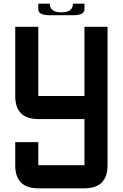

<svg xmlns="http://www.w3.org/2000/svg" viewBox="-20 -1020 665 1040"><path d="M62.5 -875H187.5V-500H437.5V-875H562.5V-125Q562.5 0 437.5 0H187.5Q62.5 0 62.5 -125V-250H187.5V-125H437.5V-375H187.5Q62.5 -375 62.5 -500ZM250 -937.5Q187.5 -937.5 187.5 -968.8V-1000H250Q250 -953.1 312.5 -953.1Q375 -953.1 375 -1000H437.5V-968.8Q437.5 -937.5 375 -937.5Z"/></svg>

Font: Oldtimer
Style: Regular
Weight: 400
Designer: GGBotNet
Foundry: GGBotNet
Version: 1.00